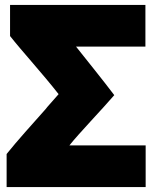

<svg xmlns="http://www.w3.org/2000/svg" viewBox="-20 -738 628 783"><path d="M446 -350C399 -295 299 -191 263 -145H574V25H7V-110C51 -165 112 -232 166 -293C169 -296 171 -300 174 -303L219 -354C155 -436 69 -530 21 -591V-718H573V-548H290C336 -490 400 -411 446 -350Z"/></svg>

Font: Repo Black
Style: Regular
Weight: 900
Designer: Stefan Peev
Foundry: Context Ltd
Version: Version 1.502